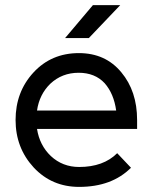

<svg xmlns="http://www.w3.org/2000/svg" viewBox="-20 -720 587 752"><path d="M235 -571H328L451 -700H344ZM517 -215V-250Q517 -363 455 -437Q393 -512 289 -512Q181 -512 111 -436Q41 -360 41 -250Q41 -141 112 -64Q183 12 290 12Q418 12 493 -63L439 -120Q385 -66 290 -66Q225 -66 179 -109Q157 -130 143.5 -156.5Q130 -183 125 -215ZM288 -435Q352 -435 390 -394Q426 -353 435 -287H125Q134 -350 177 -392Q223 -435 288 -435Z"/></svg>

Font: Unageo
Style: Regular
Weight: 400
Designer: Richard Sepsi
Foundry: Richard Sepsi
Version: Version 2.000